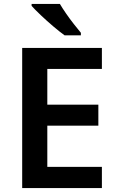

<svg xmlns="http://www.w3.org/2000/svg" viewBox="-20 -958 598 978"><path d="M499 0H93V-714H499V-607H221V-425H481V-318H221V-108H499ZM285 -938Q298 -916 317 -888.5Q336 -861 356.5 -835Q377 -809 392 -791V-778H309Q284 -796 251 -824Q218 -852 187.5 -881Q157 -910 141 -928V-938Z"/></svg>

Font: Noto Sans Kannada SemiBold
Style: Regular
Weight: 600
Designer: Jelle Bosma - Monotype Design Team
Foundry: Monotype Imaging Inc.
Version: Version 2.005; ttfautohint (v1.8.4.7-5d5b)